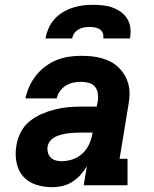

<svg xmlns="http://www.w3.org/2000/svg" viewBox="-20 -770 640 798"><path d="M197 8Q162 8 129.5 -2.5Q97 -13 76 -37Q55 -61 48.5 -95.5Q42 -130 48 -164Q52 -192 65.5 -219Q79 -246 102 -265Q125 -284 152.5 -296Q180 -308 208 -315Q236 -322 264 -324.5Q292 -327 319 -327H382L387 -353Q389 -369 386 -385Q383 -401 373 -411.5Q363 -422 347.5 -426Q332 -430 316 -430Q300 -430 284 -426.5Q268 -423 253.5 -414Q239 -405 229 -391Q219 -377 216 -361H86Q91 -387 102 -411Q113 -435 129.5 -456Q146 -477 168 -493.5Q190 -510 214.5 -520Q239 -530 265 -534Q291 -538 316 -538Q338 -538 359.5 -536Q381 -534 401 -528.5Q421 -523 439.5 -513.5Q458 -504 472.5 -490Q487 -476 497.5 -458.5Q508 -441 513.5 -420.5Q519 -400 518.5 -378.5Q518 -357 514 -335L477 -110H510V0H328L341 -79Q330 -60 314.5 -43Q299 -26 280 -14Q261 -2 239.5 3Q218 8 197 8ZM236 -100Q259 -100 281.5 -107.5Q304 -115 322 -131.5Q340 -148 350 -169.5Q360 -191 364 -214L365 -219H319Q309 -219 299 -218.5Q289 -218 279 -217.5Q269 -217 259.5 -215.5Q250 -214 239.5 -211.5Q229 -209 219.5 -205.5Q210 -202 201 -196Q192 -190 186 -181Q180 -172 178 -162Q176 -149 179 -136.5Q182 -124 190.5 -115.5Q199 -107 211 -103.5Q223 -100 236 -100ZM169 -610Q173 -632 182 -652.5Q191 -673 206 -690Q221 -707 241 -719Q261 -731 282.5 -738Q304 -745 325 -747.5Q346 -750 368 -750Q389 -750 410 -747.5Q431 -745 449.5 -738Q468 -731 484 -719Q500 -707 510 -690Q520 -673 522 -652Q524 -631 520 -610H409Q411 -621 407.5 -631.5Q404 -642 395 -648Q386 -654 375 -656Q364 -658 353 -658Q341 -658 329.5 -656Q318 -654 307 -648Q296 -642 289 -632Q282 -622 280 -610Z"/></svg>

Font: Iosevka Curly Slab XBdExObl
Style: Regular
Weight: 800
Width: 7
Italic angle: -9°
Monospace: yes
Designer: Belleve Invis
Foundry: Belleve Invis
Version: Version 11.1.0; ttfautohint (v1.8.3)